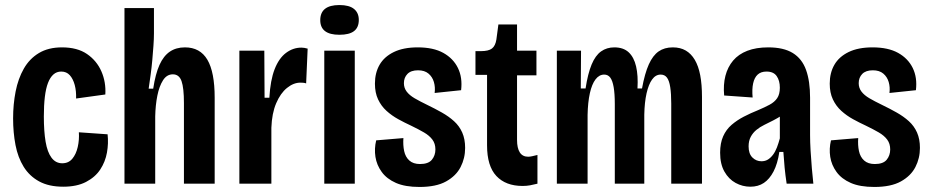

<svg xmlns="http://www.w3.org/2000/svg" viewBox="-20 -729 3694 762"><path d="M231 12Q174 12 135.5 -9Q97 -30 74 -67Q51 -104 41.5 -153.5Q32 -203 32 -259Q32 -315 42 -366Q52 -417 74.5 -456.5Q97 -496 134.5 -518.5Q172 -541 226 -541Q287 -541 325.5 -514.5Q364 -488 382.5 -445.5Q401 -403 398 -354L282 -338Q283 -368 276.5 -392Q270 -416 257 -430.5Q244 -445 223 -445Q205 -445 192 -433.5Q179 -422 170.5 -400Q162 -378 158 -344.5Q154 -311 154 -267Q154 -208 161 -166.5Q168 -125 184.5 -103Q201 -81 227 -81Q252 -81 267 -99Q282 -117 288.5 -145.5Q295 -174 293 -204L407 -196Q411 -160 404.5 -123.5Q398 -87 378 -56.5Q358 -26 321.5 -7Q285 12 231 12Z M474 0V-330V-697H591V-597Q591 -575 589 -547.5Q587 -520 584.5 -491.5Q582 -463 578 -433.5Q574 -404 570 -377H588Q597 -436 613 -471.5Q629 -507 654 -524Q679 -541 714 -541Q774 -541 803 -492Q832 -443 832 -341V0H710V-320Q710 -380 700.5 -407Q691 -434 666 -434Q642 -434 627 -410.5Q612 -387 604.5 -349.5Q597 -312 596 -267V0Z M930 0V-306V-528H1029L1030 -341H1049Q1053 -411 1070 -454.5Q1087 -498 1115 -519Q1143 -540 1176 -540Q1182 -540 1188 -539Q1194 -538 1201 -536L1195 -398Q1190 -400 1183.5 -400.5Q1177 -401 1172 -401Q1145 -401 1119 -380Q1093 -359 1076 -319Q1059 -279 1057 -222V0Z M1267 0V-528H1388V0ZM1327 -591Q1289 -591 1270 -605.5Q1251 -620 1251 -649Q1251 -679 1270 -694Q1289 -709 1327 -709Q1366 -709 1385 -693.5Q1404 -678 1404 -650Q1404 -620 1385 -605.5Q1366 -591 1327 -591Z M1645 13Q1588 13 1551.5 -3Q1515 -19 1495 -46.5Q1475 -74 1470 -106.5Q1465 -139 1473 -172L1581 -181Q1579 -153 1584 -129.5Q1589 -106 1604.5 -92Q1620 -78 1647 -78Q1680 -78 1694 -95Q1708 -112 1708 -136Q1708 -159 1696 -175Q1684 -191 1662.5 -203.5Q1641 -216 1612 -230Q1586 -242 1560.5 -256Q1535 -270 1514 -289Q1493 -308 1480.5 -334.5Q1468 -361 1468 -397Q1468 -440 1486.5 -472Q1505 -504 1543 -522.5Q1581 -541 1638 -541Q1700 -541 1739.5 -519Q1779 -497 1797.5 -459Q1816 -421 1810 -371L1705 -360Q1708 -383 1702 -403.5Q1696 -424 1680.5 -437Q1665 -450 1639 -450Q1611 -450 1597 -435.5Q1583 -421 1583 -399Q1583 -380 1594 -365.5Q1605 -351 1625.5 -339Q1646 -327 1675 -313Q1706 -298 1733.5 -282.5Q1761 -267 1782 -248Q1803 -229 1814.5 -203Q1826 -177 1826 -142Q1826 -101 1808 -66Q1790 -31 1750.5 -9Q1711 13 1645 13Z M2054 9Q1987 9 1950 -30.5Q1913 -70 1913 -152V-432H1867V-526H1888Q1919 -526 1932.5 -536.5Q1946 -547 1950 -572L1958 -632H2032V-528H2109V-430H2032V-174Q2032 -141 2043 -124Q2054 -107 2076 -107Q2083 -107 2092 -109Q2101 -111 2113 -114V0Q2097 4 2083.5 6.5Q2070 9 2054 9Z M2190 0V-344V-528H2286L2285 -378H2304Q2313 -437 2328 -473Q2343 -509 2365.5 -525Q2388 -541 2418 -541Q2454 -541 2475 -521.5Q2496 -502 2504.5 -465.5Q2513 -429 2510 -378H2528Q2539 -438 2555 -473.5Q2571 -509 2594 -525Q2617 -541 2650 -541Q2680 -541 2701.5 -528.5Q2723 -516 2737.5 -491.5Q2752 -467 2759 -430.5Q2766 -394 2766 -344V0H2644V-318Q2644 -357 2640 -383Q2636 -409 2627 -421Q2618 -433 2602 -433Q2582 -433 2568 -413.5Q2554 -394 2546 -358.5Q2538 -323 2537 -274V0H2420V-316Q2420 -357 2415.5 -383Q2411 -409 2402 -421Q2393 -433 2378 -433Q2358 -433 2343.5 -414Q2329 -395 2321 -359Q2313 -323 2312 -273V0Z M2958 12Q2927 12 2899.5 -3Q2872 -18 2855 -48Q2838 -78 2838 -123Q2838 -161 2850 -188Q2862 -215 2883.5 -233.5Q2905 -252 2932 -266Q2959 -280 2989 -292Q3015 -303 3034.5 -313.5Q3054 -324 3064.5 -339.5Q3075 -355 3075 -381Q3075 -409 3062.5 -427Q3050 -445 3022 -445Q3000 -445 2987 -433Q2974 -421 2969 -398Q2964 -375 2967 -342L2854 -350Q2850 -393 2859 -428Q2868 -463 2889.5 -488.5Q2911 -514 2946 -527.5Q2981 -541 3029 -541Q3090 -541 3126.5 -518.5Q3163 -496 3179 -451.5Q3195 -407 3195 -341V-193Q3195 -166 3197 -131Q3199 -96 3202 -61.5Q3205 -27 3208 0H3102Q3097 -33 3094 -63.5Q3091 -94 3089 -126H3073Q3066 -79 3050 -48.5Q3034 -18 3011.5 -3Q2989 12 2958 12ZM3002 -89Q3017 -89 3028 -96Q3039 -103 3048 -115Q3057 -127 3063.5 -144Q3070 -161 3075 -180V-292L3107 -294Q3097 -280 3081.5 -270Q3066 -260 3048.5 -251Q3031 -242 3013.5 -233.5Q2996 -225 2982 -213.5Q2968 -202 2959.5 -186Q2951 -170 2951 -148Q2951 -119 2966 -104Q2981 -89 3002 -89Z M3450 13Q3393 13 3356.5 -3Q3320 -19 3300 -46.5Q3280 -74 3275 -106.5Q3270 -139 3278 -172L3386 -181Q3384 -153 3389 -129.5Q3394 -106 3409.5 -92Q3425 -78 3452 -78Q3485 -78 3499 -95Q3513 -112 3513 -136Q3513 -159 3501 -175Q3489 -191 3467.5 -203.5Q3446 -216 3417 -230Q3391 -242 3365.5 -256Q3340 -270 3319 -289Q3298 -308 3285.5 -334.5Q3273 -361 3273 -397Q3273 -440 3291.5 -472Q3310 -504 3348 -522.5Q3386 -541 3443 -541Q3505 -541 3544.5 -519Q3584 -497 3602.5 -459Q3621 -421 3615 -371L3510 -360Q3513 -383 3507 -403.5Q3501 -424 3485.5 -437Q3470 -450 3444 -450Q3416 -450 3402 -435.5Q3388 -421 3388 -399Q3388 -380 3399 -365.5Q3410 -351 3430.5 -339Q3451 -327 3480 -313Q3511 -298 3538.5 -282.5Q3566 -267 3587 -248Q3608 -229 3619.5 -203Q3631 -177 3631 -142Q3631 -101 3613 -66Q3595 -31 3555.5 -9Q3516 13 3450 13Z"/></svg>

Font: Bricolage Grotesque 24pt Condensed SemiBold
Style: Regular
Weight: 600
Width: 3
Designer: Mathieu Triay
Foundry: Atelier Triay
Version: Version 1.001;gftools[0.9.33.dev8+g029e19f]